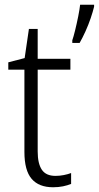

<svg xmlns="http://www.w3.org/2000/svg" viewBox="-20 -873 417 810"><path d="M214 -131Q232 -131 249.5 -134.5Q267 -138 280 -143V-97Q265 -91 246 -87Q227 -83 204 -83Q144 -83 113.5 -118.5Q83 -154 83 -232V-579H15V-610L84 -628L102 -751H139V-625H277V-579H139V-234Q139 -183 156.5 -157Q174 -131 214 -131ZM377 -845Q372 -824 362.5 -796Q353 -768 340.5 -740.5Q328 -713 316 -692H285V-703Q290 -717 297 -745.5Q304 -774 310 -804Q316 -834 318 -853H377Z"/></svg>

Font: Noto Sans Telugu UI SemiCondensed Light
Style: Regular
Weight: 300
Width: 4
Designer: Jelle Bosma - Monotype Design Team
Foundry: Monotype Imaging Inc.
Version: Version 2.005; ttfautohint (v1.8.4.7-5d5b)